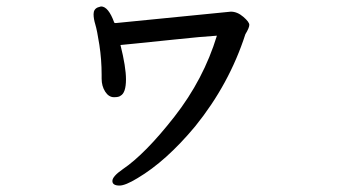

<svg xmlns="http://www.w3.org/2000/svg" viewBox="-20 -516 1040 593"><path d="M349.1 57.1Q327.1 57.1 327.1 43Q327.1 28.8 358.9 6.8Q428.2 -40 518.6 -155.5Q608.9 -271 649.9 -405.8Q602.1 -402.8 517.6 -393.8Q433.1 -384.8 396 -381.3Q358.9 -377.9 352.1 -377Q369.1 -309.1 369.1 -271Q369.1 -229 352.1 -220.2Q347.2 -215.8 332 -215.8Q315.9 -215.8 304.9 -232.9Q293.9 -250 293.9 -272.9V-285.2Q293.9 -332 286.9 -377.4Q279.8 -422.9 274.4 -440.4Q269 -458 269 -472.2Q269 -487.8 282.2 -493.2L292 -496.1Q314.9 -496.1 333 -445.8Q335 -444.8 337.9 -444.8L692.9 -480Q712.9 -480 731.4 -464.1Q750 -448.2 750 -439.2Q750 -430.2 737.8 -410.2Q688 -255.9 583 -126Q493.2 -18.1 404.8 34.2Q367.2 57.1 349.1 57.1Z"/></svg>

Font: LXGW WenKai Mono GB Screen
Style: Regular
Weight: 400
Monospace: yes
Designer: LXGW / Fontworks Inc.
Foundry: LXGW / Fontworks Inc.
Version: Version 1.510;January 18,2025